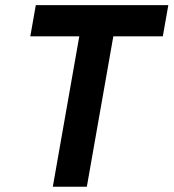

<svg xmlns="http://www.w3.org/2000/svg" viewBox="-20 -713 663 733"><path d="M181.6 0 303.7 -693.4H433.6L311.5 0ZM95.7 -574.2 116.7 -693.4H622.6L601.6 -574.2Z"/></svg>

Font: Cascadia Code PL
Style: Italic
Weight: 400
Italic angle: -10°
Monospace: yes
Designer: Aaron Bell
Foundry: Saja Typeworks
Version: Version 2404.023